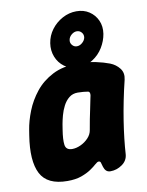

<svg xmlns="http://www.w3.org/2000/svg" viewBox="-87 -825 695 907"><g transform="rotate(-10 260.5 -372.0)"><path d="M163.2 19Q66.4 19 34.6 -42.8Q2.8 -104.6 22 -225L26 -250Q32.6 -292 51.1 -338.8Q69.6 -385.6 102.2 -426.5Q134.8 -467.4 184.8 -493.2Q234.8 -519 303.8 -519Q354.8 -519 391.8 -511.1Q428.8 -503.2 457.4 -492.2Q484.4 -481.6 501.6 -459.5Q518.8 -437.4 511.4 -405.6Q499.4 -356.6 489.8 -308.8Q480.2 -261 473.2 -216.3Q466.2 -171.6 461.7 -131.5Q457.2 -91.4 455.2 -58Q453 -27.6 427 -9.3Q401 9 370.8 9Q358.2 9 350.6 1.9Q343 -5.2 339.2 -17.6Q335 -30.4 333.2 -38.2Q331.4 -46 323.2 -46Q316.6 -46 305.7 -36Q294.8 -26 276.4 -13.5Q258 -1 230.4 9Q202.8 19 163.2 19ZM211.4 -126Q230.8 -126 252 -135.8Q273.2 -145.6 289 -162.4Q304.8 -179.2 308 -200Q312.8 -227.6 317.1 -250.1Q321.4 -272.6 326.4 -295.1Q331.4 -317.6 336.6 -345.2Q346.4 -379.4 329.2 -380.2Q321.4 -381.6 308.7 -382.8Q296 -384 282.2 -384Q257.8 -384 240.7 -370.2Q223.6 -356.4 212.5 -334.9Q201.4 -313.4 195.3 -290.7Q189.2 -268 186 -250L182 -225Q174.2 -177.2 177.8 -151.6Q181.4 -126 211.4 -126ZM195.2 -636.2Q200.6 -671.6 222.1 -700.3Q243.6 -729 275.5 -746.2Q307.4 -763.4 342.4 -763.4Q377.8 -763.4 403.8 -746.2Q429.8 -729 442.7 -700.3Q455.6 -671.6 450.2 -636.2Q444.8 -603 426.1 -572.2Q407.4 -541.4 376.5 -521.5Q345.6 -501.6 301.6 -501.6Q266.6 -501.6 240.3 -520.9Q214 -540.2 201.9 -571Q189.8 -601.8 195.2 -636.2ZM288 -635Q285.6 -621.6 294.6 -610.8Q303.6 -600 317 -600Q331 -600 343.3 -610.8Q355.6 -621.6 358 -635Q360 -649 351 -659.5Q342 -670 328 -670Q314.6 -670 302.3 -659.5Q290 -649 288 -635Z"/></g></svg>

Font: Winky Sans
Style: Italic
Weight: 400
Italic angle: -8.97852°
Designer: Simon Atzbach
Foundry: typofactur
Version: Version 1.205